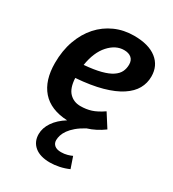

<svg xmlns="http://www.w3.org/2000/svg" viewBox="-191 -648 903 1003"><g transform="rotate(30 260.5 -147.0)"><path d="M504 -404Q504 -364 485 -330Q466 -296 425 -269Q384 -242 319.5 -224Q255 -206 163 -199Q166 -139 192.5 -112Q219 -85 259 -85Q294 -85 324 -94.5Q354 -104 392 -130L443 -50Q397 -16 345 0Q314 17 293.5 34.5Q273 52 261 69Q249 86 244 102Q239 118 239 132Q239 151 252.5 162.5Q266 174 292 174Q312 174 329.5 169Q347 164 357 159L380 226Q353 238 324 244Q295 250 269 250Q209 250 176.5 223Q144 196 144 150Q144 113 168 77.5Q192 42 237 14Q135 9 83.5 -50Q32 -109 32 -214Q32 -289 54 -350Q76 -411 114.5 -454Q153 -497 205.5 -520.5Q258 -544 320 -544Q408 -544 456 -506.5Q504 -469 504 -404ZM312 -453Q262 -453 221 -407.5Q180 -362 167 -280Q227 -285 267 -295.5Q307 -306 330 -321.5Q353 -337 362.5 -356.5Q372 -376 372 -400Q372 -426 356 -439.5Q340 -453 312 -453Z"/></g></svg>

Font: Xgbmvzvtohvqztyvzapvmeyoton
Style: Regular
Weight: 500
Italic angle: -8°
Designer: Carrois Corporate & Edenspiekermann
Foundry: Carrois Corporate GbR & Edenspiekermann AG
Version: Version 2.001